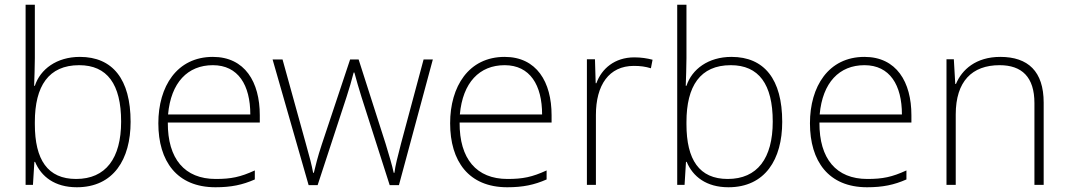

<svg xmlns="http://www.w3.org/2000/svg" viewBox="-20 -780 4506 810"><path d="M127 -535V-760H88V0H119L125 -97H128C154 -35 211 10 304 10C459 10 531 -108 531 -266C531 -446 455 -540 317 -540C219 -540 150 -488 127 -418H124C125 -449 127 -501 127 -535ZM314 -505C432 -505 491 -425 491 -267C491 -112 426 -25 301 -25C181 -25 127 -106 127 -256V-265C127 -417 185 -505 314 -505Z M878 -540C726 -540 648 -415 648 -260C648 -100 726 10 889 10C955 10 1003 0 1055 -23V-61C994 -33 955 -25 890 -25C759 -25 687 -110 688 -263H1076V-294C1076 -434 1013 -540 878 -540ZM878 -505C985 -505 1036 -421 1036 -297H689C701 -432 772 -505 878 -505Z M1505 -371 1624 1H1663L1806 -529H1767L1672 -175C1657 -117 1648 -83 1644 -51H1641C1634 -84 1622 -123 1607 -173L1493 -529H1457L1338 -172C1319 -115 1312 -83 1304 -51H1301C1295 -84 1287 -115 1270 -175L1172 -529H1130L1282 1H1320L1442 -371C1454 -407 1463 -440 1472 -474H1475C1484 -440 1493 -410 1505 -371Z M2109 -540C1957 -540 1879 -415 1879 -260C1879 -100 1957 10 2120 10C2186 10 2234 0 2286 -23V-61C2225 -33 2186 -25 2121 -25C1990 -25 1918 -110 1919 -263H2307V-294C2307 -434 2244 -540 2109 -540ZM2109 -505C2216 -505 2267 -421 2267 -297H1920C1932 -432 2003 -505 2109 -505Z M2656 -538C2573 -538 2518 -490 2496 -429H2493L2490 -530H2456V0H2494V-295C2494 -421 2549 -502 2654 -502C2682 -502 2703 -499 2726 -492L2733 -528C2710 -534 2685 -538 2656 -538Z M2876 -535V-760H2837V0H2868L2874 -97H2877C2903 -35 2960 10 3053 10C3208 10 3280 -108 3280 -266C3280 -446 3204 -540 3066 -540C2968 -540 2899 -488 2876 -418H2873C2874 -449 2876 -501 2876 -535ZM3063 -505C3181 -505 3240 -425 3240 -267C3240 -112 3175 -25 3050 -25C2930 -25 2876 -106 2876 -256V-265C2876 -417 2934 -505 3063 -505Z M3627 -540C3475 -540 3397 -415 3397 -260C3397 -100 3475 10 3638 10C3704 10 3752 0 3804 -23V-61C3743 -33 3704 -25 3639 -25C3508 -25 3436 -110 3437 -263H3825V-294C3825 -434 3762 -540 3627 -540ZM3627 -505C3734 -505 3785 -421 3785 -297H3438C3450 -432 3521 -505 3627 -505Z M4200 -540C4097 -540 4038 -486 4013 -426H4010L4004 -530H3973V0H4012V-297C4012 -437 4081 -505 4197 -505C4291 -505 4344 -455 4344 -345V0H4383V-347C4383 -479 4317 -540 4200 -540Z"/></svg>

Font: Noto Sans Sinhala UI ExtraLight
Style: Regular
Weight: 200
Designer: Jelle Bosma - Monotype Design Team
Foundry: Monotype Imaging Inc.
Version: Version 2.006